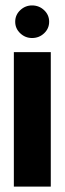

<svg xmlns="http://www.w3.org/2000/svg" viewBox="-20 -687 238 707"><path d="M31 0V-495H167V0ZM98 -547Q73 -547 54.5 -564.5Q36 -582 36 -607Q36 -632 54.5 -649.5Q73 -667 98 -667Q124 -667 142.5 -649.5Q161 -632 161 -607Q161 -582 142.5 -564.5Q124 -547 98 -547Z"/></svg>

Font: Alumni Sans ExtraBold
Style: Regular
Weight: 800
Designer: Robert E. Leuschke
Foundry: Robert E. Leuschke
Version: Version 1.018